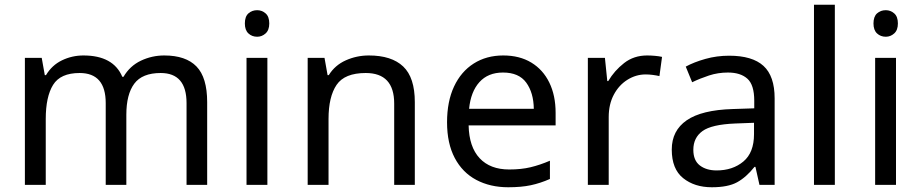

<svg xmlns="http://www.w3.org/2000/svg" viewBox="-20 -780 3885 810"><path d="M673 -546Q764 -546 809 -499.5Q854 -453 854 -349V0H767V-345Q767 -472 658 -472Q580 -472 546.5 -427Q513 -382 513 -296V0H426V-345Q426 -472 316 -472Q235 -472 204 -422Q173 -372 173 -278V0H85V-536H156L169 -463H174Q199 -505 241.5 -525.5Q284 -546 332 -546Q458 -546 496 -456H501Q528 -502 574.5 -524Q621 -546 673 -546Z M1065 -737Q1085 -737 1100.5 -723.5Q1116 -710 1116 -681Q1116 -653 1100.5 -639Q1085 -625 1065 -625Q1043 -625 1028 -639Q1013 -653 1013 -681Q1013 -710 1028 -723.5Q1043 -737 1065 -737ZM1108 -536V0H1020V-536Z M1536 -546Q1632 -546 1681 -499.5Q1730 -453 1730 -349V0H1643V-343Q1643 -472 1523 -472Q1434 -472 1400 -422Q1366 -372 1366 -278V0H1278V-536H1349L1362 -463H1367Q1393 -505 1439 -525.5Q1485 -546 1536 -546Z M2103 -546Q2172 -546 2221.5 -516Q2271 -486 2297.5 -431.5Q2324 -377 2324 -304V-251H1957Q1959 -160 2003.5 -112.5Q2048 -65 2128 -65Q2179 -65 2218.5 -74.5Q2258 -84 2300 -102V-25Q2259 -7 2219 1.5Q2179 10 2124 10Q2048 10 1989.5 -21Q1931 -52 1898.5 -113.5Q1866 -175 1866 -264Q1866 -352 1895.5 -415Q1925 -478 1978.5 -512Q2032 -546 2103 -546ZM2102 -474Q2039 -474 2002.5 -433.5Q1966 -393 1959 -321H2232Q2231 -389 2200 -431.5Q2169 -474 2102 -474Z M2710 -546Q2725 -546 2742.5 -544.5Q2760 -543 2773 -540L2762 -459Q2749 -462 2733.5 -464Q2718 -466 2704 -466Q2663 -466 2627 -443.5Q2591 -421 2569.5 -380.5Q2548 -340 2548 -286V0H2460V-536H2532L2542 -438H2546Q2572 -482 2613 -514Q2654 -546 2710 -546Z M3056 -545Q3154 -545 3201 -502Q3248 -459 3248 -365V0H3184L3167 -76H3163Q3128 -32 3089.5 -11Q3051 10 2983 10Q2910 10 2862 -28.5Q2814 -67 2814 -149Q2814 -229 2877 -272.5Q2940 -316 3071 -320L3162 -323V-355Q3162 -422 3133 -448Q3104 -474 3051 -474Q3009 -474 2971 -461.5Q2933 -449 2900 -433L2873 -499Q2908 -518 2956 -531.5Q3004 -545 3056 -545ZM3082 -259Q2982 -255 2943.5 -227Q2905 -199 2905 -148Q2905 -103 2932.5 -82Q2960 -61 3003 -61Q3071 -61 3116 -98.5Q3161 -136 3161 -214V-262Z M3502 0H3414V-760H3502Z M3717 -737Q3737 -737 3752.5 -723.5Q3768 -710 3768 -681Q3768 -653 3752.5 -639Q3737 -625 3717 -625Q3695 -625 3680 -639Q3665 -653 3665 -681Q3665 -710 3680 -723.5Q3695 -737 3717 -737ZM3760 -536V0H3672V-536Z"/></svg>

Font: Noto Kufi Arabic
Style: Regular
Weight: 400
Designer: Monotype Design Team, David Williams, Khaled Hosny
Foundry: Google LLC
Version: Version 2.109; ttfautohint (v1.8.4.7-5d5b)